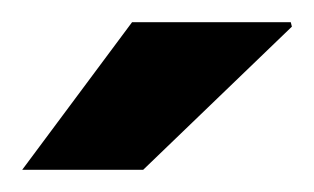

<svg xmlns="http://www.w3.org/2000/svg" viewBox="-20 -744 283 173"><path d="M0 -591 99 -724H242L243 -720L109 -591Z"/></svg>

Font: Archivo SemiBold SemiExpanded
Style: Regular
Weight: 600
Width: 6
Version: Version 2.001